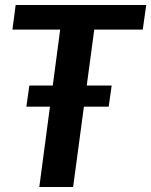

<svg xmlns="http://www.w3.org/2000/svg" viewBox="-20 -752 608 772"><path d="M43 -732H568L554 -633H359L274 0H138L222 -633H30ZM98 -408H429L417 -323H86Z"/></svg>

Font: Rosario
Style: Italic
Weight: 400
Italic angle: -8.05°
Designer: Hector Gatti
Foundry: Omnibus Type
Version: Version 1.201